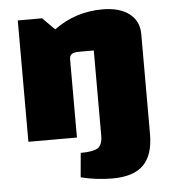

<svg xmlns="http://www.w3.org/2000/svg" viewBox="-51 -561 697 788"><g transform="rotate(-5 297.5 -167.5)"><path d="M550 -400V11Q550 98 509 139Q468 180 381 180Q315 180 251 164L260 64Q313 64 331.5 51Q350 38 350 0V-350H289Q268 -350 259 -343.5Q250 -337 250 -322V0H50V-500H150L200 -450Q288 -515 400 -515Q470 -515 510 -484.5Q550 -454 550 -400Z"/></g></svg>

Font: Changa Black
Style: Regular
Weight: 900
Designer: Eduardo Rodriguez Tunni
Foundry: Eduardo Rodriguez Tunni
Version: Version 2.001; ttfautohint (v1.5.10-5e6f)